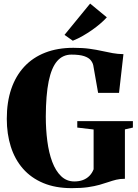

<svg xmlns="http://www.w3.org/2000/svg" viewBox="-20 -1014 752 1046"><path d="M370.5 11Q282 11 215.8 -16.8Q149.5 -44.5 105.2 -95Q61 -145.5 39 -214.8Q17 -284 17 -366.5Q17 -457.5 41.2 -529Q65.5 -600.5 112.2 -650.8Q159 -701 226.2 -727.2Q293.5 -753.5 379.5 -753.5Q431 -753.5 468.5 -748.2Q506 -743 536 -736.2Q566 -729.5 593.8 -724.5Q621.5 -719.5 652.5 -719L628.5 -508H514.5L488 -658.5Q485 -672.5 474.2 -686Q463.5 -699.5 438.8 -708Q414 -716.5 369 -716.5Q322 -716.5 291.2 -681Q260.5 -645.5 245.2 -571.2Q230 -497 229.5 -379Q229.5 -309 237.8 -245.5Q246 -182 264.5 -132.5Q283 -83 313 -54.2Q343 -25.5 385 -25.5Q411 -25.5 431.8 -33.2Q452.5 -41 467.2 -56Q482 -71 490 -92V-308.5L401 -319V-354H704V-319L660.5 -309V-40Q634 -40 612.8 -34.8Q591.5 -29.5 570 -22Q548.5 -14.5 521.8 -7Q495 0.5 458.8 5.8Q422.5 11 370.5 11ZM376 -792.5 331.5 -824 471 -994.5 562 -919.5Q546.5 -902.5 525.8 -884.8Q505 -867 481 -850.2Q457 -833.5 431 -818.5Q405 -803.5 377.5 -792.5Z"/></svg>

Font: Merriweather 120pt Black
Style: Regular
Weight: 900
Designer: Eben Sorkin
Foundry: Eben Sorkin
Version: Version 2.100